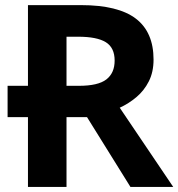

<svg xmlns="http://www.w3.org/2000/svg" viewBox="-20 -734 700 754"><path d="M297.9 -713.9Q443.8 -713.9 513.4 -660.9Q583 -607.9 583 -500Q583 -451.2 564.5 -414.6Q545.9 -377.9 515.6 -352.5Q485.4 -327.1 450.2 -311L660.2 0H492.2L321.8 -273.9H241.2V0H89.8V-273.9H9.8V-397H89.8V-713.9ZM287.1 -589.8H241.2V-397H290Q365.2 -397 397.7 -422.1Q430.2 -447.3 430.2 -496.1Q430.2 -546.9 395.3 -568.4Q360.4 -589.8 287.1 -589.8Z"/></svg>

Font: Open Sans
Style: Bold
Weight: 700
Designer: Monotype Design Team
Foundry: Monotype Imaging Inc.
Version: Version 3.000; ttfautohint (v1.8.4)